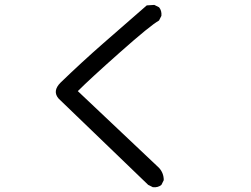

<svg xmlns="http://www.w3.org/2000/svg" viewBox="-20 -743 1040 794"><path d="M612.3 31.2 592.8 21.5 222.7 -335Q195.3 -366.2 230.5 -401.4Q317.4 -485.4 407.2 -564Q497.1 -642.6 586.9 -720.7L618.2 -722.7L637.7 -712.9Q649.4 -699.2 647.5 -677.7L637.7 -658.2Q602.5 -638.7 477.5 -527.8Q352.5 -417 301.8 -366.2L637.7 -48.8Q657.2 -27.3 657.2 2L647.5 21.5Q633.8 33.2 612.3 31.2Z"/></svg>

Font: NaikaiFont
Style: Regular-Lite
Weight: 400
Version: Version 1.67